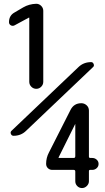

<svg xmlns="http://www.w3.org/2000/svg" viewBox="-20 -750 540 990"><path d="M360.4 64.5Q368.2 64.5 368.2 54.7V-109.4V-110.4L367.2 -109.4L282.2 61.5V63.5V64.5ZM368.2 184.6V134.8Q368.2 126 360.4 126H249Q236.3 126 227.1 117.2Q217.8 108.4 217.8 94.7Q217.8 63.5 232.4 36.1L343.8 -183.6Q361.3 -217.8 399.4 -217.8Q415 -217.8 426.8 -207Q438.5 -196.3 438.5 -179.7V57.6Q438.5 63.5 444.3 64.5H456.1Q468.8 64.5 478.5 73.2Q488.3 82 488.3 95.2Q488.3 108.4 478.5 117.2Q468.8 126 456.1 126H444.3Q438.5 126 438.5 132.8V184.6Q438.5 198.2 427.7 209Q417 219.7 402.8 219.7Q388.7 219.7 378.4 209.5Q368.2 199.2 368.2 184.6ZM54.7 -619.1Q44.9 -614.3 35.6 -619.6Q26.4 -625 26.4 -635.7Q26.4 -669.9 54.7 -685.5L99.6 -711.9Q129.9 -729.5 167 -730.5Q181.6 -730.5 192.4 -719.7Q203.1 -709 203.1 -694.3V-328.1Q203.1 -313.5 192.4 -302.7Q181.6 -292 167 -292Q152.3 -292 141.6 -302.7Q130.9 -313.5 130.9 -328.1V-658.2L129.9 -659.2H128.9ZM450.2 -429.7Q459 -429.7 462.9 -419.9Q466.8 -410.2 460 -404.3L115.2 -76.2Q88.9 -49.8 49.8 -49.8Q40 -49.8 36.1 -59.6Q32.2 -69.3 40 -76.2L384.8 -404.3Q411.1 -429.7 450.2 -429.7Z"/></svg>

Font: Rounded Mgen+ 1m medium
Style: Regular
Weight: 500
Designer: [Source Han Sans]
Ryoko NISHIZUKA  (kana & ideographs); Paul D. Hunt (Latin, Greek & Cyrillic); Wenlong ZHANG  (bopomofo
Version: Version 1.059.20150602